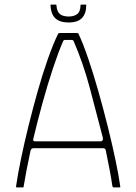

<svg xmlns="http://www.w3.org/2000/svg" viewBox="-20 -817 595 837"><path d="M54 0Q51 0 50.5 -1Q50 -2 50 -5Q57 -54 71 -122Q85 -190 104 -267Q123 -344 144.5 -420Q166 -496 189 -561Q212 -626 233 -669Q234 -671 236 -672Q238 -673 240 -673H314Q317 -673 319.5 -672.5Q322 -672 323 -668Q342 -628 364.5 -562Q387 -496 409 -418.5Q431 -341 450.5 -262.5Q470 -184 484 -117Q498 -50 504 -6Q505 -2 504.5 -1Q504 0 501 0H475Q473 0 472.5 -1Q472 -2 470 -5Q466 -34 458.5 -74Q451 -114 441 -162Q440 -167 437 -169Q434 -171 428 -171H125Q120 -170 117.5 -168Q115 -166 113 -160Q103 -114 95.5 -74Q88 -34 83 -4Q83 -2 82.5 -1Q82 0 79 0ZM132 -201H420Q423 -201 426.5 -204.5Q430 -208 428 -218Q400 -325 372 -431.5Q344 -538 301 -638Q299 -643 291 -643H265Q257 -643 255 -637Q234 -589 210.5 -518Q187 -447 165 -367Q143 -287 125 -211Q124 -209 125 -205Q126 -201 132 -201ZM279 -719Q241 -719 221.5 -737Q202 -755 200 -795Q200 -794 200.5 -795.5Q201 -797 203 -797H223Q225 -797 225.5 -796.5Q226 -796 226 -794Q228 -766 241.5 -755.5Q255 -745 279 -745Q303 -745 317 -756Q331 -767 331 -795Q331 -796 332 -796.5Q333 -797 334 -797H354Q355 -797 355.5 -796.5Q356 -796 356 -795Q356 -758 337.5 -738.5Q319 -719 279 -719Z"/></svg>

Font: Glory Thin Thin
Style: Regular
Weight: 250
Version: Version 1.011